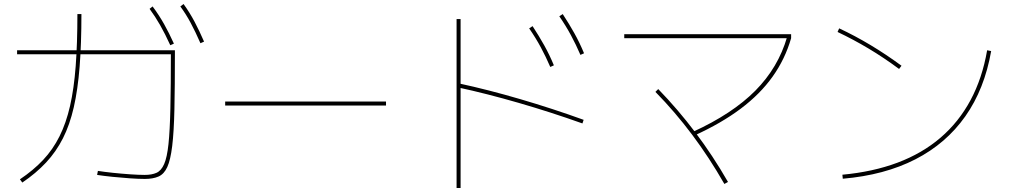

<svg xmlns="http://www.w3.org/2000/svg" viewBox="-20 -875 5040 955"><path d="M700 15Q670 15 626.5 12Q583 9 539 4.5Q495 0 463 -5L467 -25Q498 -20 541 -15.5Q584 -11 627 -8Q670 -5 700 -5Q735 -5 758.5 -15.5Q782 -26 796.5 -59Q811 -92 818 -158.5Q825 -225 827.5 -336Q830 -447 830 -615L840 -605H65V-625H850V-615Q850 -445 847.5 -331.5Q845 -218 836.5 -148.5Q828 -79 812 -44Q796 -9 768.5 3Q741 15 700 15ZM79 17Q146 -28 194.5 -79.5Q243 -131 276 -197Q309 -263 328.5 -348.5Q348 -434 356.5 -546.5Q365 -659 365 -805H385Q385 -657 376 -543Q367 -429 347 -341.5Q327 -254 293 -187Q259 -120 209 -66.5Q159 -13 91 33ZM827 -650Q801 -707 776.5 -750Q752 -793 724 -831L739 -843Q771 -800 796 -755.5Q821 -711 845 -658ZM977 -660Q952 -717 928.5 -761Q905 -805 877 -843L893 -855Q924 -812 948 -766.5Q972 -721 995 -668Z M1100 -350V-370H1900V-350Z M2717 -542Q2695 -593 2670 -639.5Q2645 -686 2612 -734L2629 -745Q2661 -696 2687 -649.5Q2713 -603 2735 -550ZM2867 -602Q2845 -653 2820 -699.5Q2795 -746 2762 -794L2779 -805Q2811 -756 2837 -709.5Q2863 -663 2885 -610ZM2877 -261Q2720 -317 2561 -363Q2402 -409 2259 -440L2263 -460Q2407 -429 2567.5 -382Q2728 -335 2883 -279ZM2251 60V-780H2271V60Z M3426 -219Q3623 -309 3737 -424Q3851 -539 3895 -691L3915 -685Q3885 -581 3823 -494Q3761 -407 3664.5 -334.5Q3568 -262 3434 -201ZM3583 40Q3508 -91 3423 -204.5Q3338 -318 3240 -418L3254 -432Q3352 -331 3438.5 -216.5Q3525 -102 3601 30ZM3085 -685V-705H3915V-685Z M4170 -6Q4322 -20 4444.5 -66Q4567 -112 4658 -190Q4749 -268 4807.5 -377Q4866 -486 4890 -625L4910 -621Q4877 -432 4781.5 -296.5Q4686 -161 4533 -82.5Q4380 -4 4172 14ZM4452 -532Q4375 -589 4299.5 -634Q4224 -679 4146 -716L4154 -734Q4312 -660 4464 -548Z"/></svg>

Font: M PLUS 1 Thin Thin
Style: Regular
Weight: 250
Version: Version 1.001